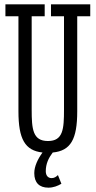

<svg xmlns="http://www.w3.org/2000/svg" viewBox="-20 -691 441 885"><path d="M5 -616H65V-178C65 -50 95 3 176 12C154 42 138 76 138 107C138 151 161 174 203 174C226 174 246 166 263 156L247 116C239 124 230 130 218 130C202 130 191 119 191 98C191 64 204 37 223 12C306 4 336 -49 336 -178V-616H396V-671H215V-616H275V-186C275 -96 271 -41 201 -41C131 -41 126 -96 126 -186V-616H186V-671H5Z"/></svg>

Font: Stint Ultra Condensed
Style: Regular
Weight: 400
Width: 1
Designer: Astigmatic (AOETI)
Foundry: Astigmatic (AOETI)
Version: Version 1.000